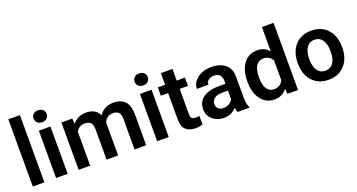

<svg xmlns="http://www.w3.org/2000/svg" viewBox="-46 -1377 3741 2014"><g transform="rotate(-20 1825.0 -370.0)"><path d="M194.8 -750V0H65.4V-750Z M316.4 -666.5Q316.4 -695.3 336.2 -714.4Q356 -733.4 389.6 -733.4Q423.3 -733.4 443.1 -714.4Q462.9 -695.3 462.9 -666.5Q462.9 -638.2 443.1 -619.1Q423.3 -600.1 389.6 -600.1Q356 -600.1 336.2 -619.1Q316.4 -638.2 316.4 -666.5ZM454.6 -528.3V0H325.2V-528.3Z M801.8 -435.5Q766.6 -435.5 742.9 -419.7Q719.2 -403.8 706.1 -377.4V0H577.1V-528.3H698.7L702.6 -468.3Q729 -501 767.3 -519.5Q805.7 -538.1 856 -538.1Q904.8 -538.1 941.9 -518.3Q979 -498.5 999 -455.6Q1024.4 -493.7 1064.9 -515.9Q1105.5 -538.1 1160.2 -538.1Q1238.8 -538.1 1284.9 -492.7Q1331.1 -447.3 1331.1 -339.4V0H1201.2V-339.8Q1201.2 -397.5 1178 -416.5Q1154.8 -435.5 1114.7 -435.5Q1077.6 -435.5 1053.2 -416.3Q1028.8 -397 1017.6 -366.2Q1018.1 -359.4 1018.1 -352.5V0H889.2V-339.4Q889.2 -395 865.7 -415.3Q842.3 -435.5 801.8 -435.5Z M1444.8 -666.5Q1444.8 -695.3 1464.6 -714.4Q1484.4 -733.4 1518.1 -733.4Q1551.8 -733.4 1571.5 -714.4Q1591.3 -695.3 1591.3 -666.5Q1591.3 -638.2 1571.5 -619.1Q1551.8 -600.1 1518.1 -600.1Q1484.4 -600.1 1464.6 -619.1Q1444.8 -638.2 1444.8 -666.5ZM1583 -528.3V0H1453.6V-528.3Z M1956.1 -528.3V-435.5H1863.8V-152.3Q1863.8 -116.7 1878.2 -105.7Q1892.6 -94.7 1919.4 -94.7Q1932.1 -94.7 1942.9 -96.2Q1953.6 -97.7 1960.9 -99.1L1961.4 -2.4Q1945.3 2.9 1925 6.3Q1904.8 9.8 1879.4 9.8Q1814 9.8 1774.2 -24.9Q1734.4 -59.6 1734.4 -142.1V-435.5H1653.3V-528.3H1734.4V-658.2H1863.8V-528.3Z M2352.1 0Q2342.8 -19 2337.9 -50.8Q2315.9 -25.9 2282 -8.1Q2248 9.8 2200.2 9.8Q2148.9 9.8 2108.4 -10.7Q2067.9 -31.2 2044.4 -66.9Q2021 -102.5 2021 -147.9Q2021 -231 2083.3 -276.4Q2145.5 -321.8 2264.2 -321.8H2333V-356Q2333 -396 2312 -419.7Q2291 -443.4 2247.1 -443.4Q2208 -443.4 2185.1 -423.8Q2162.1 -404.3 2162.1 -373.5H2032.7Q2032.7 -417.5 2060.1 -454.8Q2087.4 -492.2 2137.2 -515.1Q2187 -538.1 2254.4 -538.1Q2314.5 -538.1 2361.6 -517.8Q2408.7 -497.6 2435.8 -456.8Q2462.9 -416 2462.9 -355V-124.5Q2462.9 -48.8 2483.4 -8.3V0ZM2226.6 -89.4Q2265.6 -89.4 2293.5 -107.7Q2321.3 -126 2333 -148.4V-245.1H2270.5Q2209.5 -245.1 2179.9 -221.2Q2150.4 -197.3 2150.4 -158.2Q2150.4 -128.4 2170.7 -108.9Q2190.9 -89.4 2226.6 -89.4Z M2556.6 -257.8V-268.1Q2556.6 -348.6 2581.3 -409.4Q2606 -470.2 2652.3 -504.2Q2698.7 -538.1 2763.7 -538.1Q2806.2 -538.1 2838.9 -522.5Q2871.6 -506.8 2896 -478.5V-750H3025.9V0H2908.7L2902.3 -57.1Q2877.4 -25.4 2842.8 -7.8Q2808.1 9.8 2762.7 9.8Q2698.2 9.8 2652.1 -25.1Q2606 -60.1 2581.3 -120.6Q2556.6 -181.2 2556.6 -257.8ZM2686 -268.1V-257.8Q2686 -212.4 2696.8 -175Q2707.5 -137.7 2731.7 -115.5Q2755.9 -93.3 2795.4 -93.3Q2833 -93.3 2857.7 -110.1Q2882.3 -127 2896 -155.3V-374Q2882.3 -402.8 2857.7 -419.2Q2833 -435.5 2796.4 -435.5Q2756.8 -435.5 2732.7 -413.1Q2708.5 -390.6 2697.3 -352.8Q2686 -314.9 2686 -268.1Z M3119.1 -258.8V-269Q3119.1 -346.2 3148.2 -407Q3177.2 -467.8 3232.7 -502.9Q3288.1 -538.1 3366.2 -538.1Q3445.3 -538.1 3501 -502.9Q3556.6 -467.8 3585.7 -407Q3614.7 -346.2 3614.7 -269V-258.8Q3614.7 -182.1 3585.7 -121.3Q3556.6 -60.5 3501.2 -25.4Q3445.8 9.8 3367.2 9.8Q3288.6 9.8 3232.9 -25.4Q3177.2 -60.5 3148.2 -121.3Q3119.1 -182.1 3119.1 -258.8ZM3248 -269V-258.8Q3248 -212.9 3260.3 -175Q3272.5 -137.2 3298.6 -114.5Q3324.7 -91.8 3367.2 -91.8Q3409.2 -91.8 3435.3 -114.5Q3461.4 -137.2 3473.6 -175Q3485.8 -212.9 3485.8 -258.8V-269Q3485.8 -314 3473.6 -352.1Q3461.4 -390.1 3435.1 -413.3Q3408.7 -436.5 3366.2 -436.5Q3324.7 -436.5 3298.6 -413.3Q3272.5 -390.1 3260.3 -352.1Q3248 -314 3248 -269Z"/></g></svg>

Font: Vazirmatn RD FD SemiBold
Style: Regular
Weight: 600
Designer: Saber Rastikerdar
Foundry: Saber Rastikerdar
Version: Version 33.003